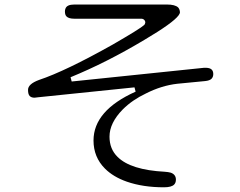

<svg xmlns="http://www.w3.org/2000/svg" viewBox="-20 -755 1040 833"><path d="M568.4 -357.4Q385.7 -275.4 385.7 -145.5Q385.7 -73.2 435.5 -23.4Q471.7 12.7 530.3 33.2Q600.6 57.6 691.4 57.6Q723.6 57.6 735.4 45.9Q743.2 38.1 743.2 24.4Q743.2 2 720.7 -5.9Q710 -8.8 695.3 -9.8Q546.9 -17.6 490.2 -74.2Q455.1 -108.4 455.1 -162.1Q455.1 -221.7 512.7 -280.3Q553.7 -321.3 613.3 -349.6Q680.7 -383.8 749 -391.6L870.1 -403.3Q889.6 -405.3 897.5 -413.1Q905.3 -420.9 905.3 -433.6Q905.3 -446.3 898.4 -453.1Q891.6 -460 875 -460.9H865.2L291 -401.4L286.1 -419.9Q443.4 -484.4 606.4 -582Q730.5 -655.3 754.9 -688.5Q760.7 -697.3 760.7 -700.2Q760.7 -713.9 752.9 -722.7Q739.3 -735.4 704.1 -735.4H302.7Q269.5 -735.4 263.7 -716.8Q261.7 -711.9 261.7 -705.1Q261.7 -690.4 268.6 -683.6Q278.3 -673.8 302.7 -673.8H592.8Q600.6 -673.8 605.5 -668.9Q610.4 -664.1 610.4 -657.2L608.4 -650.4Q607.4 -649.4 605.5 -646.5Q588.9 -630.9 468.8 -561.5Q263.7 -446.3 149.4 -408.2Q101.6 -390.6 101.6 -365.2Q101.6 -345.7 108.9 -338.4Q116.2 -331.1 129.9 -331.1L145.5 -333L563.5 -376Z"/></svg>

Font: FakePearl
Style: ExtraLight
Weight: 300
Version: Version 1.2